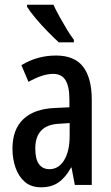

<svg xmlns="http://www.w3.org/2000/svg" viewBox="-20 -786 472 816"><path d="M218 -550Q297 -550 333.5 -502Q370 -454 370 -362V0H298L284 -74H282Q259 -32 229 -11Q199 10 155 10Q112 10 85.5 -13Q59 -36 46 -73.5Q33 -111 33 -154Q33 -236 79 -279.5Q125 -323 211 -327L275 -330V-363Q275 -418 258.5 -445Q242 -472 206 -472Q161 -472 101 -438L71 -509Q138 -550 218 -550ZM231 -260Q130 -255 130 -155Q130 -109 146 -88Q162 -67 190 -67Q229 -67 252.5 -105Q276 -143 276 -210V-263ZM207 -766Q217 -744 232.5 -716Q248 -688 264 -661.5Q280 -635 294 -617V-606H230Q211 -623 184 -650.5Q157 -678 132.5 -707Q108 -736 95 -757V-766Z"/></svg>

Font: Noto Sans Kannada ExtraCondensed Medium
Style: Regular
Weight: 500
Width: 2
Designer: Jelle Bosma - Monotype Design Team
Foundry: Monotype Imaging Inc.
Version: Version 2.005; ttfautohint (v1.8.4.7-5d5b)